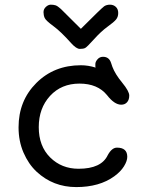

<svg xmlns="http://www.w3.org/2000/svg" viewBox="-20 -780 623 808"><path d="M472.2 -158.7Q515.6 -158.7 515.6 -120.1Q515.6 -102.5 501.7 -80.1Q487.8 -57.6 460.9 -38.1Q398.4 7.3 301 7.3Q203.6 7.3 133.8 -57.6Q99.6 -89.8 78.9 -137.9Q58.1 -186 58.1 -244.1Q58.1 -356 132.8 -430.7Q207.5 -505.4 320.3 -505.4Q351.1 -505.4 382.3 -495.6Q381.3 -498 381.3 -500V-510.7Q381.3 -520 390.4 -530.5Q399.4 -541 413.6 -541Q439 -541 447.3 -515.6L453.1 -498.5Q464.8 -467.8 494.4 -431.9Q523.9 -396 523.9 -377.9Q523.9 -359.9 514.6 -349.6Q505.4 -339.4 490.2 -339.4Q461.4 -339.4 430.2 -379.9Q390.6 -428.2 314.5 -428.2Q238.3 -428.2 190.7 -376.5Q143.1 -324.7 143.1 -244.9Q143.1 -165 191.2 -117.4Q239.3 -69.8 310.5 -69.8Q406.7 -69.8 433.6 -127.4Q450.7 -158.7 472.2 -158.7ZM279.3 -598.6Q236.3 -647 204.6 -670.2Q172.9 -693.4 168 -704.6Q163.1 -715.8 163.1 -728.8Q163.1 -741.7 173.1 -751Q183.1 -760.3 193.8 -760.3Q204.6 -760.3 213.1 -757.8Q221.7 -755.4 236.3 -742.2L320.3 -658.7Q408.2 -746.6 418.2 -753.4Q428.2 -760.3 442.9 -760.3Q457.5 -760.3 467.5 -751Q477.5 -741.7 477.5 -725.3Q477.5 -709 468.5 -698Q459.5 -687 432.4 -667.5Q405.3 -647.9 375.5 -614.7Q345.7 -581.5 338.1 -577.9Q330.6 -574.2 315.9 -574.2Q301.3 -574.2 279.3 -598.6Z"/></svg>

Font: Oldenburg
Style: Regular
Weight: 400
Designer: Nicole Fally
Foundry: Nicole Fally
Version: Version 1.001